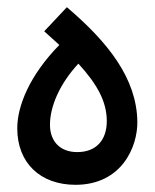

<svg xmlns="http://www.w3.org/2000/svg" viewBox="-20 -511 430 534"><path d="M190 3C318 3 363 -102 362 -173C360 -293 281 -393 166 -491L103 -424L145 -386C61 -300 28 -215 28 -154C28 -58 92 3 190 3ZM195 -88C146 -88 119 -119 119 -164C119 -215 146 -278 198 -334C251 -276 277 -228 277 -174C277 -122 248 -88 195 -88Z"/></svg>

Font: Noto Sans Arabic Cond Med
Style: Regular
Weight: 500
Width: 3
Designer: Monotype Design Team, Nadine Chahine, Nizar Qandah and Khaled Hosny
Foundry: Monotype Imaging Inc.
Version: Version 2.012